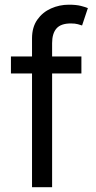

<svg xmlns="http://www.w3.org/2000/svg" viewBox="-20 -781 401 801"><path d="M319.6 -545.5V-474.4H197.4V0H113.6V-474.4H25.6V-545.5H113.6V-620.7Q113.6 -667.6 135.7 -698.9Q157.7 -730.1 192.8 -745.7Q228 -761.4 267 -761.4Q297.9 -761.4 317.5 -756.4Q337 -751.4 346.6 -747.2L322.4 -674.7Q316.1 -676.8 304.9 -680Q293.7 -683.2 275.6 -683.2Q234 -683.2 215.7 -662.3Q197.4 -641.3 197.4 -600.9V-545.5Z"/></svg>

Font: Inter UI
Style: Regular
Weight: 400
Designer: Rasmus Andersson
Foundry: rsms
Version: 3.2;8d6f07862